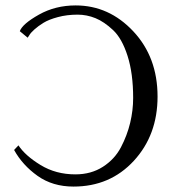

<svg xmlns="http://www.w3.org/2000/svg" viewBox="-20 -678 639 708"><path d="M82 -539 53 -563Q63 -590 123.5 -624Q184 -658 259 -658Q382 -658 471.5 -562.5Q561 -467 561 -322Q561 -180 473.5 -85Q386 10 251 10Q174 10 118.5 -29.5Q63 -69 32 -125L48 -142Q73 -104 129.5 -69.5Q186 -35 258 -35Q316 -35 359.5 -63Q403 -91 426 -135Q449 -179 460 -225Q471 -271 471 -317Q471 -407 450.5 -471.5Q430 -536 397 -567Q364 -598 332 -611Q300 -624 266 -624Q227 -624 193.5 -615Q160 -606 140.5 -594Q121 -582 107 -569.5Q93 -557 88 -548Z"/></svg>

Font: Libertinus Sans
Style: Regular
Weight: 400
Designer: Philipp H. Poll
Foundry: Khaled Hosny
Version: Version 6.1